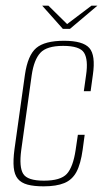

<svg xmlns="http://www.w3.org/2000/svg" viewBox="-20 -649 374 678"><path d="M134 9Q100 9 77.5 3Q55 -3 43 -17.5Q31 -32 28.5 -57.5Q26 -83 31 -121L68 -385Q78 -454 108 -479.5Q138 -505 206 -505Q273 -505 295.5 -479.5Q318 -454 308 -385L300 -327H276L284 -384Q292 -438 277 -462.5Q262 -487 203 -487Q145 -487 122.5 -462.5Q100 -438 92 -384L55 -119Q47 -59 62 -35Q77 -11 135 -11Q194 -11 216 -35Q238 -59 247 -119L255 -173H279L272 -121Q265 -70 250 -42Q235 -14 207 -2.5Q179 9 134 9ZM202 -547 129 -629H151L217 -564L303 -629H324L227 -547Z"/></svg>

Font: Alumni Sans Thin
Style: Italic
Weight: 100
Italic angle: -8°
Designer: Robert E. Leuschke
Foundry: Robert E. Leuschke
Version: Version 1.016